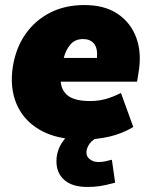

<svg xmlns="http://www.w3.org/2000/svg" viewBox="-20 -542 595 762"><path d="M18 0ZM307 12Q206 12 140 -25.5Q74 -63 46 -128.5Q18 -194 31 -278Q43 -352 81 -406.5Q119 -461 178.5 -491.5Q238 -522 315 -522Q395 -522 447 -487Q499 -452 521 -392Q543 -332 530 -255L524 -218H221Q224 -181 251.5 -161Q279 -141 338 -141Q369 -141 397.5 -148.5Q426 -156 460 -173L509 -38Q466 -12 415 0Q364 12 307 12ZM310 -387Q278 -387 259.5 -365.5Q241 -344 233 -312H365Q368 -351 353 -369Q338 -387 310 -387ZM327 200Q267 200 235.5 172.5Q204 145 204 98Q204 47 239.5 6.5Q275 -34 328 -52L377 0Q347 11 335 29Q323 47 323 63Q323 80 337 90.5Q351 101 370 101Q385 101 397 98.5Q409 96 424 92L437 183Q400 193 377 196.5Q354 200 327 200Z"/></svg>

Font: Winston Black
Style: Italic
Weight: 900
Italic angle: -9°
Designer: Original fonts by Vernon Adams / Changes by Cristiano Sobral
Foundry: VOriginal fonts by Vernon Adams / Changes by Cristiano Sobral
Version: Version 2.503;July 17, 2020;FontCreator 13.0.0.2655 64-bit